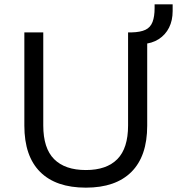

<svg xmlns="http://www.w3.org/2000/svg" viewBox="-20 -854 814 883"><path d="M375 9Q237 9 164.5 -63.5Q92 -136 92 -276V-705H179V-277Q179 -172 229 -122Q279 -72 375 -72Q470 -72 519.5 -122Q569 -172 569 -277V-705H657V-276Q657 -136 584.5 -63.5Q512 9 375 9ZM634 -651 585 -684V-705Q626 -706 649 -717Q672 -728 681.5 -753Q691 -778 691 -816V-834H774V-803Q774 -760 757.5 -727Q741 -694 710 -674Q679 -654 634 -651Z"/></svg>

Font: Nunito Sans 9pt
Style: Regular
Weight: 400
Version: Version 3.101;gftools[0.9.27]